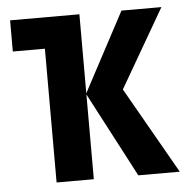

<svg xmlns="http://www.w3.org/2000/svg" viewBox="-44 -589 616 632"><g transform="rotate(-5 263.5 -272.5)"><path d="M380 -545 241 -284V-545H12V-442H118V0H241V-280L388 0H525L362 -286L512 -545Z"/></g></svg>

Font: Noto Sans UI Condensed
Style: Bold
Weight: 700
Width: 3
Designer: Monotype Design Team
Foundry: Monotype Imaging Inc.
Version: 1.001